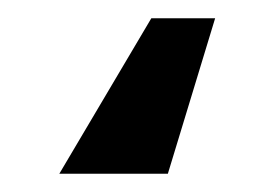

<svg xmlns="http://www.w3.org/2000/svg" viewBox="-20 20 298 210"><path d="M215.3 40 163.6 210H44.9L145.5 40Z"/></svg>

Font: Inter Display SemiBold
Style: Regular
Weight: 600
Designer: Rasmus Andersson
Foundry: rsms
Version: Version 4.001;git-9221beed3